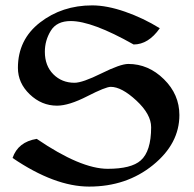

<svg xmlns="http://www.w3.org/2000/svg" viewBox="-20 -689 726 717"><path d="M313 7.8Q184.1 7.8 26.9 -99.1Q47.4 -159.2 117.2 -170.4Q281.2 -58.6 382.3 -58.6Q470.2 -58.6 505.4 -89.8Q544.4 -124 544.4 -213.9Q544.4 -262.2 489.3 -313.5Q434.1 -364.7 393.6 -364.7Q374.5 -364.7 305.9 -329.6Q237.3 -294.4 192.9 -294.4Q135.3 -294.4 91.1 -336.7Q46.9 -378.9 46.9 -435.5Q46.9 -541 129.4 -605Q211.9 -668.9 324.2 -668.9Q378.9 -668.9 447 -645.3Q515.1 -621.6 576.7 -583.5Q534.2 -522.9 479 -522.9Q324.2 -610.4 244.1 -610.4Q191.9 -610.4 169.7 -574.2Q147.5 -538.1 147.5 -495.6Q147.5 -443.4 179.2 -411.6Q210.9 -379.9 258.3 -379.9Q288.1 -379.9 358.9 -415Q429.7 -450.2 459 -450.2Q534.2 -450.2 592 -393.3Q649.9 -336.4 649.9 -259.3Q649.9 -152.3 551 -72.3Q452.1 7.8 313 7.8Z"/></svg>

Font: Balgruf
Style: Regular
Weight: 500
Designer: Paul James MIller
Foundry: High-Logic / Made with FontCreator
Version: Version 1.201;March 28, 2021;FontCreator 13.0.0.2683 64-bit